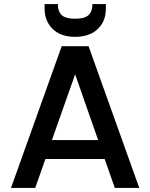

<svg xmlns="http://www.w3.org/2000/svg" viewBox="-20 -923 737 943"><path d="M494 -142H203L153 0H34L283 -696H415L664 0H544ZM462 -235 349 -558 235 -235ZM349 -742Q279 -742 239 -780.5Q199 -819 199 -882V-903H264Q264 -867 283 -849Q302 -831 349 -831Q396 -831 415 -849Q434 -867 434 -903H500V-881Q500 -818 459.5 -780Q419 -742 349 -742Z"/></svg>

Font: Poppins Medium A&M
Style: Regular
Weight: 500
Designer: Ninad Kale (Devanagari), Jonny Pinhorn (Latin)
Foundry: Indian Type Foundry
Version: 4.004